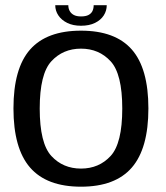

<svg xmlns="http://www.w3.org/2000/svg" viewBox="-20 -717 641 742"><path d="M293 4.5Q425.5 4.5 489.5 -69.5Q553.5 -143.5 553.5 -298Q553.5 -452.5 489.5 -525.5Q425.5 -598.5 293 -598.5Q160.5 -598.5 96.2 -525.5Q32 -452.5 32 -298Q32 -143.5 96.2 -69.5Q160.5 4.5 293 4.5ZM293 -65.5Q223.5 -65.5 178.5 -114.2Q133.5 -163 133.5 -297.5Q133.5 -431.5 178.5 -480.2Q223.5 -529 293 -529Q362.5 -529 407.5 -480.2Q452.5 -431.5 452.5 -297.5Q452.5 -163 407.5 -114.2Q362.5 -65.5 293 -65.5ZM293 -617.5Q325 -617.5 347.2 -628.5Q369.5 -639.5 381 -657.5Q392.5 -675.5 392.5 -697H342Q342 -684.5 337.5 -674.8Q333 -665 322.2 -659.2Q311.5 -653.5 293 -653.5Q276 -653.5 265.2 -659.2Q254.5 -665 249.2 -674.8Q244 -684.5 244 -697H193.5Q193.5 -675.5 205.5 -657.5Q217.5 -639.5 239.8 -628.5Q262 -617.5 293 -617.5Z"/></svg>

Font: Anybody UltraCondensed Thin
Style: Regular
Weight: 400
Version: Version 1.111